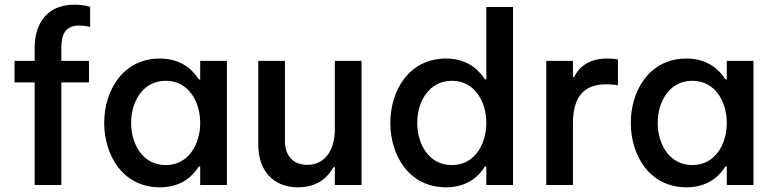

<svg xmlns="http://www.w3.org/2000/svg" viewBox="-20 -790 3304 820"><path d="M242 0V-438H360V-530H242V-587C242 -642 259 -681 318 -681C341 -681 365 -675 365 -675V-761C365 -761 337 -770 298 -770C165 -770 128 -669 128 -587V-530H42V-438H128V0Z M663 -540C503 -540 425 -401 425 -265C425 -129 503 10 663 10C763 10 810 -48 829 -79H835V0H949V-530H835V-451H829C810 -481 763 -540 663 -540ZM688 -445C786 -445 835 -355 835 -265C835 -175 786 -85 688 -85C589 -85 540 -175 540 -265C540 -355 589 -445 688 -445Z M1253 10C1347 10 1388 -46 1404 -76H1410V0H1524V-530H1410V-236C1410 -162 1377 -86 1292 -86C1233 -86 1197 -124 1197 -187V-530H1083V-173C1083 -62 1146 10 1253 10Z M1885 10C1985 10 2032 -48 2051 -79H2057V0H2171V-760H2057V-451H2051C2032 -481 1985 -540 1885 -540C1725 -540 1647 -401 1647 -265C1647 -129 1725 10 1885 10ZM1910 -85C1811 -85 1762 -175 1762 -265C1762 -355 1811 -445 1910 -445C2008 -445 2057 -355 2057 -265C2057 -175 2008 -85 1910 -85Z M2427 0V-263C2427 -381 2477 -430 2570 -430C2596 -430 2619 -426 2619 -426V-536C2619 -536 2598 -540 2573 -540C2491 -540 2452 -501 2431 -460H2427V-530H2313V0Z M2912 -540C2752 -540 2674 -401 2674 -265C2674 -129 2752 10 2912 10C3012 10 3059 -48 3078 -79H3084V0H3198V-530H3084V-451H3078C3059 -481 3012 -540 2912 -540ZM2937 -445C3035 -445 3084 -355 3084 -265C3084 -175 3035 -85 2937 -85C2838 -85 2789 -175 2789 -265C2789 -355 2838 -445 2937 -445Z"/></svg>

Font: Be Vietnam Pro Medium
Style: Regular
Weight: 500
Designer: Lam Bao, Tony Le, Vietanh Nguyen
Foundry: Yellow Type Foundry
Version: Version 1.002